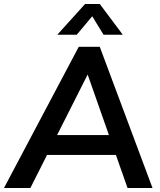

<svg xmlns="http://www.w3.org/2000/svg" viewBox="-39 -948 808 968"><path d="M114 0H-19L358 -712H464L730 0H604L389 -612H423ZM136 -167 192 -267H556L595 -167ZM348 -773H250L390 -928H464L580 -773H483L426 -866Z"/></svg>

Font: Muli
Style: Bold Italic
Weight: 700
Italic angle: -4.541°
Designer: Vernon Adams
Foundry: Vernon Adams
Version: Version 2.100; ttfautohint (v1.8.1.43-b0c9)